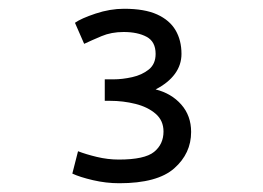

<svg xmlns="http://www.w3.org/2000/svg" viewBox="-20 -849 600 438"><path d="M252 -431Q222 -431 192 -438Q162 -445 145 -453L158 -504Q176 -497 201 -491Q226 -485 251 -485Q310 -485 331.5 -502.5Q353 -520 353 -549Q353 -574 335 -589.5Q317 -605 289 -612Q261 -619 231 -619H219V-668H239Q259 -668 281.5 -673Q304 -678 319.5 -690.5Q335 -703 335 -726Q335 -754 314.5 -765Q294 -776 262 -776Q234 -776 211.5 -766.5Q189 -757 172 -749L151 -797Q165 -807 198 -818Q231 -829 263 -829Q310 -829 338.5 -816Q367 -803 380.5 -780Q394 -757 394 -726Q394 -701 379 -680.5Q364 -660 335 -645Q371 -636 393.5 -610.5Q416 -585 416 -548Q416 -499 377.5 -465Q339 -431 252 -431Z"/></svg>

Font: Ubuntu Sans Mono
Style: Regular
Weight: 400
Monospace: yes
Designer: Dalton Maag Ltd
Foundry: Dalton Maag Ltd
Version: Version 1.006